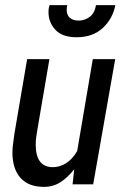

<svg xmlns="http://www.w3.org/2000/svg" viewBox="-20 -720 488 750"><path d="M151.5 10Q91.5 10 60 -25.2Q28.5 -60.5 28.5 -125Q28.5 -136.5 30.8 -157Q33 -177.5 36.5 -199L86 -489H173L126 -213.5Q124 -202 121.8 -186.5Q119.5 -171 119.5 -155.5Q119.5 -67 186.5 -67Q213.5 -67 238.2 -82.5Q263 -98 281.5 -130L342.5 -489H430L344 0H263.5L270 -59Q246 -28 217.2 -9Q188.5 10 151.5 10ZM279.5 -574.5Q223.5 -574.5 196.5 -603.5Q169.5 -632.5 169.5 -672Q169.5 -681.5 170.5 -687.5Q171.5 -693.5 173.5 -700H243Q240.5 -693.5 240.5 -682Q240.5 -661 253.2 -650.2Q266 -639.5 287 -639.5Q311 -639.5 330.5 -654.2Q350 -669 355 -700H430.5Q420.5 -647 381.5 -610.8Q342.5 -574.5 279.5 -574.5Z"/></svg>

Font: Cabin Condensed
Style: Italic
Weight: 400
Width: 3
Italic angle: -10°
Designer: Pablo Impallari
Foundry: Pablo Impallari. http://www.impallari.com Igino Marini. http://www.ikern.com
Version: Version 3.001; ttfautohint (v1.8.3)